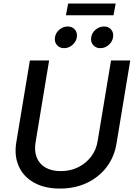

<svg xmlns="http://www.w3.org/2000/svg" viewBox="-20 -1076 771 1107"><path d="M325.7 11.2Q236.8 11.2 175.8 -23.2Q114.7 -57.6 88.1 -117.7Q61.5 -177.7 73.7 -253.9L152.3 -727.5H263.2L185.1 -255.4Q176.8 -205.6 191.7 -168.2Q206.5 -130.9 241.9 -110.1Q277.3 -89.4 330.1 -89.4Q386.2 -89.4 431.4 -112.1Q476.6 -134.8 505.9 -173.8Q535.2 -212.9 543 -262.7L620.1 -727.5H731L651.4 -246.6Q638.7 -169.9 594 -111.8Q549.3 -53.7 480.5 -21.2Q411.6 11.2 325.7 11.2ZM558.6 -798.3Q532.2 -798.3 516.8 -816.7Q501.5 -835 505.9 -860.8Q509.8 -887.2 531.5 -905.3Q553.2 -923.3 579.6 -923.3Q606 -923.3 621.1 -905.3Q636.2 -887.2 631.8 -860.8Q627.9 -835 606.4 -816.7Q585 -798.3 558.6 -798.3ZM349.6 -798.3Q323.2 -798.3 307.9 -816.7Q292.5 -835 296.9 -860.8Q300.8 -887.2 322.5 -905.3Q344.2 -923.3 370.6 -923.3Q396.5 -923.3 411.9 -905.3Q427.2 -887.2 422.9 -860.8Q418.9 -835 397.5 -816.7Q376 -798.3 349.6 -798.3ZM647 -1055.7 634.3 -987.8H359.9L373 -1055.7Z"/></svg>

Font: Inter 18pt Medium
Style: Italic
Weight: 500
Italic angle: -9.3988°
Designer: Rasmus Andersson
Foundry: rsms
Version: Version 4.001;git-66647c0bb